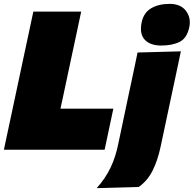

<svg xmlns="http://www.w3.org/2000/svg" viewBox="-28 -773 1000 991"><path d="M-8 0Q4 -56 15 -107.8Q26 -159.5 41 -229.5L93 -474Q108.5 -545.5 120 -600Q131.5 -654.5 144 -713H391Q378.5 -653.5 366.8 -599Q355 -544.5 340 -474L296.5 -269.5Q293 -254 290 -239.8Q287 -225.5 284 -212H557L512 0ZM471 198Q515.5 149 542.5 92.5Q569.5 36 583 -33L621 -213L631.5 -263Q643.5 -318.5 652 -359.2Q660.5 -400 667.8 -434Q675 -468 682 -502L905.5 -508Q898 -472.5 890.8 -437.8Q883.5 -403 874.5 -361.2Q865.5 -319.5 853.5 -263Q840.5 -201 827.5 -140.5Q814.5 -80 801 -16Q786 55 759.5 107.8Q733 160.5 688 192ZM804 -538Q747 -538 719 -568.2Q691 -598.5 703 -657Q713.5 -707.5 752 -730.2Q790.5 -753 848 -753Q904.5 -753 931.8 -717Q959 -681 949 -633Q937 -575.5 899 -556.8Q861 -538 804 -538Z"/></svg>

Font: Commissioner Black
Style: Italic
Weight: 900
Italic angle: -12°
Designer: Kostas Bartsokas
Foundry: Kostas Bartsokas
Version: Version 1.000; ttfautohint (v1.8.3)